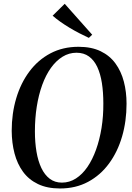

<svg xmlns="http://www.w3.org/2000/svg" viewBox="-20 -1004 713 1034"><path d="M303 11Q234 11 184.5 -12.8Q135 -36.5 104 -79Q73 -121.5 58.2 -177.8Q43.5 -234 43 -299Q43 -393 67.5 -475Q92 -557 138.5 -619.2Q185 -681.5 251.8 -716.8Q318.5 -752 403 -752Q472.5 -752 521.8 -728.2Q571 -704.5 601.8 -662.2Q632.5 -620 647 -564.5Q661.5 -509 661.5 -445.5Q661.5 -351.5 637.5 -269Q613.5 -186.5 567.2 -123.5Q521 -60.5 454.5 -24.8Q388 11 303 11ZM313.5 -20.5Q354 -20.5 388.8 -42.8Q423.5 -65 450.8 -104.8Q478 -144.5 497.2 -198Q516.5 -251.5 526.8 -315Q537 -378.5 536.5 -447Q536.5 -506.5 528.8 -556.5Q521 -606.5 504 -643Q487 -679.5 459.2 -699.8Q431.5 -720 392 -720Q351.5 -720 316.8 -698.5Q282 -677 254.2 -638.2Q226.5 -599.5 207.2 -546.2Q188 -493 178 -429.8Q168 -366.5 168 -296.5Q168 -237.5 176.5 -187Q185 -136.5 202.8 -99.2Q220.5 -62 248 -41.2Q275.5 -20.5 313.5 -20.5ZM458.5 -800Q433.5 -811.5 406.5 -825.5Q379.5 -839.5 353.8 -855Q328 -870.5 304.8 -887Q281.5 -903.5 263.5 -919.5L328.5 -983.5L476.5 -817Z"/></svg>

Font: Merriweather 120pt Medium
Style: Italic
Weight: 500
Italic angle: -7.8°
Version: Version 2.101